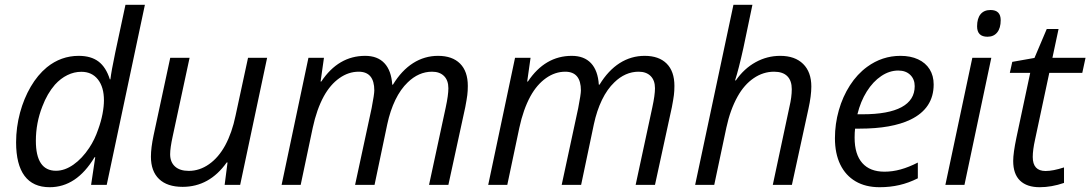

<svg xmlns="http://www.w3.org/2000/svg" viewBox="-20 -780 4600 810"><path d="M47.9 -179.7Q47.9 -242.7 64.5 -304.7Q80.6 -364.3 109.6 -414.1Q138.7 -463.9 177.7 -496.1Q237.3 -544.4 312 -544.4Q363.8 -544.4 395.5 -520.5Q427.2 -496.6 443.4 -445.3H445.8Q449.2 -477.1 466.3 -558.6L509.3 -759.8H591.3L430.2 0H364.3L381.8 -116.7H378.9Q340.3 -52.7 293.2 -21.5Q246.1 9.8 189.5 9.8Q119.1 9.8 83.5 -38.1Q47.9 -85.9 47.9 -179.7ZM356.4 -156.2Q379.4 -190.4 394.5 -234.9Q406.2 -267.1 412.4 -299.1Q418.5 -331.1 418.5 -356.9Q418.5 -412.6 393.1 -444.8Q367.7 -477.1 323.2 -477.1Q292.5 -477.1 264.2 -463.1Q235.8 -449.2 211.9 -422.9Q179.2 -385.3 158.7 -331.1Q131.3 -261.2 131.3 -186Q131.3 -59.6 216.3 -59.6Q252.9 -59.6 289.8 -85.4Q326.7 -111.3 356.4 -156.2Z M616.7 -119.1Q616.7 -156.2 627.9 -209L698.2 -536.1H779.8L708.5 -204.6Q697.8 -155.8 697.8 -129.4Q697.8 -96.2 718.3 -77.6Q738.8 -59.1 776.4 -59.1Q821.8 -59.1 861.8 -87.2Q901.9 -115.2 930.2 -167Q959 -220.7 973.6 -291.5L1026.4 -536.1H1106.9L993.2 0H927.7L939.9 -94.7H936.5Q863.3 8.3 750.5 8.3Q685.5 8.3 651.1 -24.7Q616.7 -57.6 616.7 -119.1Z M1281.2 -536.1H1346.7L1332.5 -436H1335.4Q1407.7 -544.4 1520.5 -544.4Q1572.8 -544.4 1601.8 -513.4Q1630.9 -482.4 1634.8 -422.9H1637.7Q1674.3 -482.9 1722.7 -513.7Q1771 -544.4 1828.1 -544.4Q1888.2 -544.4 1920.9 -511.7Q1953.6 -479 1953.6 -417.5Q1953.6 -396 1951.4 -378.7Q1949.2 -361.3 1942.9 -328.1L1871.6 0H1790L1860.4 -326.7Q1871.6 -378.9 1871.6 -407.7Q1871.6 -440.9 1853.3 -459.2Q1835 -477.5 1802.7 -477.5Q1774.4 -477.5 1748.5 -466.1Q1722.7 -454.6 1700.2 -432.6Q1669.9 -403.8 1647.9 -358.4Q1626 -313 1613.8 -255.9L1560.1 0H1478L1547.9 -324.2Q1559.1 -382.8 1559.1 -398.4Q1559.1 -477.5 1493.2 -477.5Q1450.2 -477.5 1411.9 -450.4Q1373.5 -423.3 1346.2 -374Q1315.9 -318.4 1299.3 -240.7L1248.5 0H1168Z M2152.8 -536.1H2218.3L2204.1 -436H2207Q2279.3 -544.4 2392.1 -544.4Q2444.3 -544.4 2473.4 -513.4Q2502.4 -482.4 2506.3 -422.9H2509.3Q2545.9 -482.9 2594.2 -513.7Q2642.6 -544.4 2699.7 -544.4Q2759.8 -544.4 2792.5 -511.7Q2825.2 -479 2825.2 -417.5Q2825.2 -396 2823 -378.7Q2820.8 -361.3 2814.5 -328.1L2743.2 0H2661.6L2731.9 -326.7Q2743.2 -378.9 2743.2 -407.7Q2743.2 -440.9 2724.9 -459.2Q2706.5 -477.5 2674.3 -477.5Q2646 -477.5 2620.1 -466.1Q2594.2 -454.6 2571.8 -432.6Q2541.5 -403.8 2519.5 -358.4Q2497.6 -313 2485.4 -255.9L2431.6 0H2349.6L2419.4 -324.2Q2430.7 -382.8 2430.7 -398.4Q2430.7 -477.5 2364.7 -477.5Q2321.8 -477.5 2283.4 -450.4Q2245.1 -423.3 2217.8 -374Q2187.5 -318.4 2170.9 -240.7L2120.1 0H2039.6Z M3074.2 -759.8H3154.3L3116.2 -577.6Q3095.7 -485.4 3081.1 -440.9H3084.5Q3119.1 -490.7 3167.7 -517.6Q3216.3 -544.4 3271.5 -544.4Q3333.5 -544.4 3368.2 -510.3Q3402.8 -476.1 3402.8 -415Q3402.8 -376 3390.6 -320.8L3320.8 0H3240.2L3310.5 -329.6Q3320.3 -370.6 3320.3 -403.8Q3320.3 -439.5 3301.5 -458.5Q3282.7 -477.5 3245.6 -477.5Q3199.7 -477.5 3159.7 -450.2Q3119.6 -422.9 3091.8 -373Q3060.5 -316.9 3044.4 -241.7L2993.2 0H2912.6Z M3502.4 -196.8Q3502.4 -257.3 3518.8 -314.9Q3535.2 -372.6 3565.7 -419.9Q3596.2 -467.3 3638.2 -498Q3701.7 -544.4 3778.8 -544.4Q3821.3 -544.4 3853 -529.8Q3884.8 -515.1 3901.9 -487.8Q3918.9 -460.4 3918.9 -423.8Q3918.9 -322.8 3821.3 -275.4Q3742.2 -237.3 3606.4 -237.3H3587.4Q3585.4 -222.2 3585.4 -199.2Q3585.4 -128.9 3617.7 -92.3Q3649.9 -55.7 3711.4 -55.7Q3745.1 -55.7 3779.5 -65.2Q3814 -74.7 3852.1 -94.2V-27.8Q3813.5 -8.3 3774.2 0.7Q3734.9 9.8 3690.9 9.8Q3631.8 9.8 3589.6 -14.9Q3547.4 -39.6 3524.9 -85.9Q3502.4 -132.3 3502.4 -196.8ZM3838.9 -416.5Q3838.9 -445.8 3820.1 -464.1Q3801.3 -482.4 3769.5 -482.4Q3732.4 -482.4 3697.8 -459.2Q3663.1 -436 3636.7 -394Q3610.4 -352.1 3597.2 -297.9H3618.7Q3728 -297.9 3783.4 -327.9Q3838.9 -357.9 3838.9 -416.5Z M4082 -536.1H4162.1L4048.8 0H3968.3ZM4102.1 -668.9Q4102.1 -702.1 4116.7 -720Q4131.3 -737.8 4158.7 -737.8Q4201.7 -737.8 4201.7 -694.8Q4201.7 -661.6 4187 -643.3Q4172.4 -625 4146 -625Q4102.1 -625 4102.1 -668.9Z M4254.4 -101.1Q4254.4 -134.3 4268.1 -199.7L4326.2 -472.7H4240.2L4250.5 -519L4344.2 -535.6L4396 -657.7H4445.8L4419.9 -536.1H4559.6L4545.9 -472.7H4406.7L4346.7 -191.4Q4336.9 -147.5 4336.9 -117.7Q4336.9 -58.6 4391.1 -58.6Q4422.4 -58.6 4468.8 -73.7V-8.3Q4416 9.8 4366.2 9.8Q4312 9.8 4283.2 -18.1Q4254.4 -45.9 4254.4 -101.1Z"/></svg>

Font: Viking Open Sans
Style: Italic
Weight: 400
Italic angle: -12°
Foundry: Ascender Corporation
Version: Version 2.000